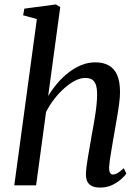

<svg xmlns="http://www.w3.org/2000/svg" viewBox="-20 -837 634 867"><path d="M432 10Q409.5 10 395 3Q380.5 -4 374 -18Q367.5 -32 368 -53Q368.5 -67 371 -86.8Q373.5 -106.5 377.5 -129.8Q381.5 -153 385.8 -177Q390 -201 393.5 -223Q397.5 -245 402 -269.5Q406.5 -294 410.2 -319Q414 -344 416.2 -367.2Q418.5 -390.5 418.5 -410Q418.5 -439 412.5 -455.2Q406.5 -471.5 394.8 -478.2Q383 -485 364 -485Q343.5 -485 319.2 -472.8Q295 -460.5 270.8 -439Q246.5 -417.5 225 -389.8Q203.5 -362 188 -331.5L143 0H44.5L146.5 -751L84.5 -768L90 -798L232 -817L252 -805L197.5 -403.5Q216.5 -434.5 240 -462Q263.5 -489.5 291 -510.5Q318.5 -531.5 348.5 -543.5Q378.5 -555.5 410.5 -555.5Q445.5 -555.5 470.5 -542Q495.5 -528.5 508.8 -498.8Q522 -469 522 -420Q522 -399.5 518 -369Q514 -338.5 508.2 -305.5Q502.5 -272.5 497.5 -243.5Q494 -223.5 490.2 -201.2Q486.5 -179 482.8 -157.2Q479 -135.5 476.2 -115.8Q473.5 -96 472.5 -81Q472.5 -64 477 -56.5Q481.5 -49 489 -49Q499.5 -49 510.8 -55.5Q522 -62 539 -77.5L550.5 -53Q545 -44.5 528.8 -29.5Q512.5 -14.5 488 -2.2Q463.5 10 432 10Z"/></svg>

Font: Merriweather 48pt
Style: Italic
Weight: 400
Italic angle: -7.8°
Version: Version 2.101